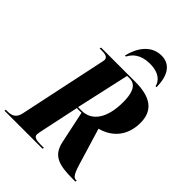

<svg xmlns="http://www.w3.org/2000/svg" viewBox="-300 -1082 1214 1214"><g transform="rotate(45 307.0 -474.5)"><path d="M255 -785H264C283 -822 321 -861 405 -861C482 -861 521 -825 529 -785H538C537 -880 503 -949 419 -949C328 -949 275 -871 255 -785ZM-37 0H303L306 -10H277C241 -10 214 -15 214 -38C214 -48 217 -60 222 -85L275 -335H317L363 -118C385 -17 452 0 576 0H597L599 -10H592C559 -10 547 -67 520 -155L464 -340C540 -359 626 -420 626 -554C626 -662 558 -714 421 -714H113L110 -704H124C159 -704 184 -700 184 -674C184 -669 182 -659 177 -637L57 -70C46 -18 14 -10 -22 -10H-35ZM309 -345H276L356 -704H378C441 -704 456 -640 456 -569C456 -422 397 -345 309 -345Z"/></g></svg>

Font: Noto Serif Display Condensed ExtraBold
Style: Italic
Weight: 800
Width: 3
Italic angle: -12°
Designer: Monotype Design Team
Foundry: Monotype Imaging Inc.
Version: Version 2.009